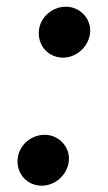

<svg xmlns="http://www.w3.org/2000/svg" viewBox="-20 -557 330 584"><path d="M107.2 7.8C148.8 7.8 186.8 -26.6 189.6 -70.3C192.1 -112.2 157.7 -147 115.8 -147C72.8 -147 35.2 -112.9 33.4 -70.3C31.2 -26.6 63.6 7.8 107.2 7.8ZM98 -459.9C95.9 -416.2 128.2 -381.7 171.9 -381.7C213.4 -381.7 251.4 -416.2 254.3 -459.9C256.7 -501.8 222.3 -536.6 180.4 -536.6C137.4 -536.6 99.8 -502.5 98 -459.9Z"/></svg>

Font: Margiela Sans Semi Bold
Style: Italic
Weight: 600
Italic angle: -9.39999°
Designer: Stefan Endress, Andreas Faust
Version: Version 1.100;FEAKit 1.0